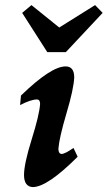

<svg xmlns="http://www.w3.org/2000/svg" viewBox="-20 -744 431 769"><path d="M110.8 5.4Q76.2 2.9 76.2 -43Q76.2 -87.4 106.9 -185.8Q137.7 -284.2 140.6 -327.6Q140.6 -344.7 128.9 -345.7Q104 -345.7 60.5 -323.2L64 -361.3Q184.1 -478 242.7 -478Q277.3 -478 277.3 -434.1Q275.4 -388.2 246.3 -290.3Q217.3 -192.4 213.9 -148.4Q213.9 -128.4 226.6 -127.4Q239.7 -127.4 274.4 -151.4L291 -116.2Q169.4 5.4 110.8 5.4ZM243.7 -535.2H169.4L68.8 -692.4L106 -723.6L217.3 -633.8L360.8 -723.6L391.1 -692.4Z"/></svg>

Font: Kelvinch
Style: Bold Italic
Weight: 700
Italic angle: -10°
Designer: Paul James Miller
Foundry: High-Logic / Made with FontCreator
Version: Version 3.30 September 23, 2016